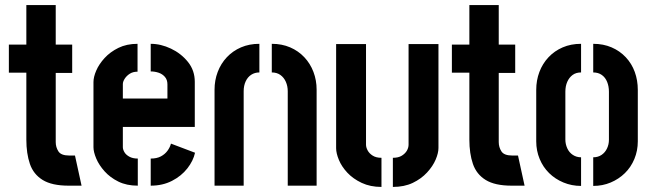

<svg xmlns="http://www.w3.org/2000/svg" viewBox="-20 -733 2568 758"><path d="M251 0Q185 0 148.5 -22.5Q112 -45 98 -86Q84 -127 84 -182V-446H15V-557H84V-713H200V-557H265V-445H200V-172Q200 -152 210.5 -135.5Q221 -119 253 -119H276L302 0Z M524 0Q480 0 447.5 -16Q415 -32 393 -56.5Q371 -81 360 -107Q349 -133 349 -152V-409Q349 -429 360 -454.5Q371 -480 393 -504Q415 -528 447.5 -544Q480 -560 523 -560V-450Q505 -450 492.5 -442Q480 -434 472.5 -422.5Q465 -411 465 -401V-344H641V-400Q641 -418 631 -429.5Q621 -441 606 -446Q591 -451 575 -451V-560Q615 -560 655 -541Q695 -522 722 -488.5Q749 -455 749 -410V-232H465V-152Q465 -143 471 -132.5Q477 -122 490.5 -114.5Q504 -107 524 -107ZM575 0V-107Q599 -107 615 -115.5Q631 -124 641 -137.5Q651 -151 655 -166L750 -130Q743 -98 719.5 -68Q696 -38 659 -19Q622 0 575 0Z M827 -379Q827 -416 839.5 -449Q852 -482 875.5 -507Q899 -532 931.5 -546Q964 -560 1004 -560V-447Q986 -447 972 -438Q958 -429 950 -412Q942 -395 942 -373V0H827ZM1116 -373Q1116 -393 1108.5 -410Q1101 -427 1087 -437Q1073 -447 1053 -447V-560Q1093 -560 1125.5 -546Q1158 -532 1181.5 -507Q1205 -482 1217.5 -449Q1230 -416 1230 -379V0H1116Z M1531 5V-110Q1553 -110 1566.5 -118.5Q1580 -127 1586.5 -138.5Q1593 -150 1593 -162V-559H1711V-149Q1711 -129 1700 -103Q1689 -77 1666 -52Q1643 -27 1609.5 -11Q1576 5 1531 5ZM1486 5Q1442 5 1408 -11Q1374 -27 1351.5 -51Q1329 -75 1318 -101.5Q1307 -128 1307 -148V-559H1425V-162Q1425 -151 1431.5 -139Q1438 -127 1451.5 -118.5Q1465 -110 1486 -110Z M2000 0Q1934 0 1897.5 -22.5Q1861 -45 1847 -86Q1833 -127 1833 -182V-446H1764V-557H1833V-713H1949V-557H2014V-445H1949V-172Q1949 -152 1959.5 -135.5Q1970 -119 2002 -119H2025L2051 0Z M2274 1Q2237 1 2204.5 -12.5Q2172 -26 2148 -49.5Q2124 -73 2110.5 -105.5Q2097 -138 2097 -175V-378Q2097 -416 2109.5 -449Q2122 -482 2145.5 -507Q2169 -532 2201.5 -546Q2234 -560 2274 -560V-447Q2254 -447 2240.5 -437Q2227 -427 2219.5 -410Q2212 -393 2212 -371V-182Q2212 -164 2219.5 -147.5Q2227 -131 2241.5 -121.5Q2256 -112 2274 -112ZM2322 1V-112Q2341 -112 2355 -121.5Q2369 -131 2376.5 -147Q2384 -163 2384 -181V-371Q2384 -392 2377 -409.5Q2370 -427 2356 -437Q2342 -447 2322 -447V-560Q2362 -560 2394.5 -546Q2427 -532 2450.5 -507Q2474 -482 2486 -449Q2498 -416 2498 -378V-175Q2498 -138 2484.5 -105.5Q2471 -73 2447 -49.5Q2423 -26 2391 -12.5Q2359 1 2322 1Z"/></svg>

Font: Stick No Bills
Style: Bold
Weight: 700
Version: Version 2.000